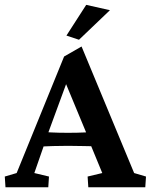

<svg xmlns="http://www.w3.org/2000/svg" viewBox="-24 -786 633 806"><path d="M-1 0 -3.9 -44.9 45.9 -59.6 245.1 -548.8 318.4 -590.8 539.1 -59.6 588.9 -44.9 585.9 0H346.7L343.8 -44.9L405.3 -59.6L350.6 -192.4L339.8 -224.6L239.3 -466.8L265.6 -465.8L177.7 -226.6L168 -197.3L120.1 -59.6L181.6 -44.9L178.7 0ZM147.5 -170.9V-232.4Q166 -231.4 192.9 -230Q219.7 -228.5 261.7 -228.5Q302.7 -228.5 330.6 -230Q358.4 -231.4 376 -232.4V-171.9Q352.5 -171.9 324.7 -172.9Q296.9 -173.8 261.7 -173.8Q226.6 -173.8 199.2 -172.9Q171.9 -171.9 147.5 -170.9ZM307.6 -619.1 254.9 -636.7 337.9 -765.6 437.5 -743.2Z"/></svg>

Font: Crimson Pro SemiBold
Style: Regular
Weight: 600
Designer: Jacques Le Bailly
Foundry: Baron von Fonthausen
Version: Version 1.003